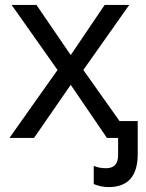

<svg xmlns="http://www.w3.org/2000/svg" viewBox="-20 -556 590 774"><path d="M418 198.2C496.1 198.2 535.2 153.8 535.2 64.9V-67.9H461.9L315.9 -273.9L501 -536.1H401.9L265.1 -334L127 -536.1H26.9L211.9 -273.9L18.1 0H117.2L265.1 -213.9L411.1 0H456.1V69.8C456.1 104.5 439.9 122.1 408.2 122.1C389.6 122.1 373 119.1 357.9 112.8V186C377.9 194.3 397.9 198.2 418 198.2Z"/></svg>

Font: Noto Reveo Sans
Style: Regular
Weight: 400
Designer: Monotype Design team
Foundry: Monotype Imaging Inc.
Version: Version 1.04